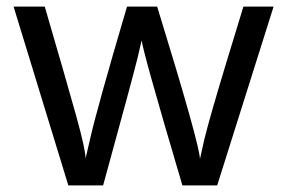

<svg xmlns="http://www.w3.org/2000/svg" viewBox="-20 -554 863 579"><path d="M635 5H530Q407 -410 407 -435Q407 -436 408 -436L395 -380Q379 -315 291 5H186L21 -534H115Q181 -308 209.5 -205.5Q238 -103 238 -76L252 -136Q271 -222 363 -534H454Q583 -115 583 -74L582 -70L596 -133Q611 -195 660 -357L714 -534H805Z"/></svg>

Font: LXGW 975 Gothic SC
Style: Regular
Weight: 400
Version: Version 2.01;February 25, 2021